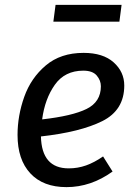

<svg xmlns="http://www.w3.org/2000/svg" viewBox="-20 -756 557 788"><path d="M148 -196Q151 -65 262 -65Q299 -65 333 -77Q367 -89 403 -114L442 -52Q353 12 253 12Q157 12 104.5 -44.5Q52 -101 52 -202Q52 -281 79.5 -358.5Q107 -436 168 -487.5Q229 -539 323 -539Q403 -539 446.5 -500Q490 -461 490 -405Q490 -304 400 -259Q310 -214 148 -196ZM394 -402Q394 -426 377 -446Q360 -466 322 -466Q246 -466 205 -408Q164 -350 153 -266Q277 -280 335.5 -309Q394 -338 394 -402ZM199 -667 208 -736H479L470 -667Z"/></svg>

Font: Fira Sans
Style: Italic
Weight: 400
Italic angle: -8°
Designer: bBox Type GmbH & Carrois Corporate GbR & Edenspiekermann AG
Foundry: bBox Type GmbH & Carrois Corporate GbR & Edenspiekermann AG
Version: Version 4.301